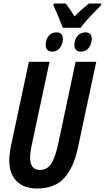

<svg xmlns="http://www.w3.org/2000/svg" viewBox="-20 -1067 599 1097"><path d="M440 -908Q457 -932 494.5 -972Q532 -1012 557 -1037L559 -1047H488Q471 -1033 450 -1015Q429 -997 405 -973Q391 -998 378 -1016Q365 -1034 356 -1047H287L285 -1036Q299 -1007 314.5 -969.5Q330 -932 339 -908ZM504 -845Q504 -882 468 -882Q440 -882 422.5 -861.5Q405 -841 405 -810Q405 -772 444 -772Q470 -772 487 -793.5Q504 -815 504 -845ZM339 -845Q339 -882 304 -882Q275 -882 258 -861.5Q241 -841 241 -810Q241 -772 280 -772Q305 -772 322 -793Q339 -814 339 -845ZM425 -222 530 -714H412L311 -238Q294 -162 271 -129Q248 -96 208 -96Q152 -96 152 -167Q152 -193 160 -232L263 -714H145L43 -235Q33 -186 33 -149Q33 -74 75 -32Q117 10 191 10Q294 10 348 -51Q402 -112 425 -222Z"/></svg>

Font: Noto Sans Display Condensed
Style: Bold Italic
Weight: 700
Width: 3
Designer: Monotype Design team
Foundry: Monotype Imaging Inc.
Version: 1.000